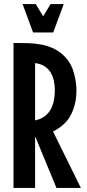

<svg xmlns="http://www.w3.org/2000/svg" viewBox="-20 -932 429 952"><path d="M47 -719Q83 -719 118.5 -718Q154 -717 187.5 -710.5Q221 -704 251.5 -688.5Q282 -673 308 -644Q335 -614 347 -568.5Q359 -523 359 -484Q359 -416 332 -363.5Q305 -311 243 -280L381 0H260L156 -252H154V0H47ZM154 -335Q182 -341 201 -355Q220 -369 231 -389Q242 -409 247 -433Q252 -457 252 -484Q252 -509 247 -532Q242 -555 230.5 -573.5Q219 -592 200 -604Q181 -616 154 -619ZM157 -912 194 -851 231 -912H296L244 -771H144L92 -912Z"/></svg>

Font: Osterbar
Style: Regular
Weight: 500
Width: 3
Designer: Peter Wiegel, Basierend auf Erbar schmal-halbfette Grotesk v. Jacob Erbar
Foundry: Peter Wiegel
Version: Version 1.0